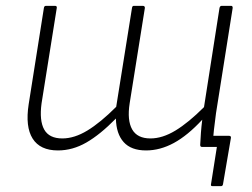

<svg xmlns="http://www.w3.org/2000/svg" viewBox="-20 -502 860 656"><path d="M706 134Q699 134 701 127L721 0H677L708 -38H762Q770 -38 769 -31L742 127Q741 134 735 134ZM178 12Q117 12 91.5 -28.5Q66 -69 78 -146L130 -475Q131 -482 137 -482H168Q175 -482 174 -475L122 -149Q114 -90 131 -59.5Q148 -29 193 -29Q234 -29 278.5 -56Q323 -83 377 -137L431 -475Q432 -482 437 -482H468Q475 -482 475 -475L423 -149Q414 -91 431.5 -60Q449 -29 494 -29Q535 -29 579.5 -56Q624 -83 677 -136L730 -475Q732 -482 737 -482H770Q775 -482 775 -475L718 -115Q714 -87 711 -59Q708 -31 706 -7Q706 0 700 0H670Q664 0 664 -7Q665 -28 666.5 -48.5Q668 -69 671 -93Q621 -39 574 -13.5Q527 12 479 12Q428 12 402.5 -16.5Q377 -45 376 -97Q322 -42 275 -15Q228 12 178 12Z"/></svg>

Font: Sofia Sans ExtraLight
Style: Italic
Weight: 250
Italic angle: -9°
Version: Version 4.100-B